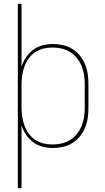

<svg xmlns="http://www.w3.org/2000/svg" viewBox="-20 -755 540 990"><path d="M72 215V-735H91V-412Q100 -438 115 -460.5Q130 -483 152 -499Q174 -515 200.5 -521.5Q227 -528 254 -528Q280 -528 306 -522Q332 -516 354 -502Q376 -488 392.5 -467.5Q409 -447 419 -422.5Q429 -398 432.5 -372Q436 -346 436 -320V-200Q436 -174 432.5 -148Q429 -122 419 -97.5Q409 -73 392.5 -52.5Q376 -32 354 -18Q332 -4 306 2Q280 8 254 8Q227 8 200.5 1.5Q174 -5 152 -21Q130 -37 115 -59.5Q100 -82 91 -108V215ZM251 -10Q275 -10 298.5 -15.5Q322 -21 342 -33.5Q362 -46 377 -65Q392 -84 401 -106.5Q410 -129 413.5 -152.5Q417 -176 417 -200V-320Q417 -344 413.5 -367.5Q410 -391 401 -413.5Q392 -436 377 -455Q362 -474 342 -486.5Q322 -499 298.5 -504.5Q275 -510 251 -510Q227 -510 204 -504.5Q181 -499 161.5 -486Q142 -473 128 -453.5Q114 -434 106 -412Q98 -390 94.5 -366.5Q91 -343 91 -320V-200Q91 -177 94.5 -153.5Q98 -130 106 -108Q114 -86 128 -66.5Q142 -47 161.5 -34Q181 -21 204 -15.5Q227 -10 251 -10Z"/></svg>

Font: Iosevka SS18 Thin
Style: Regular
Weight: 100
Monospace: yes
Designer: Belleve Invis
Foundry: Belleve Invis
Version: Version 25.1.1; ttfautohint (v1.8.4)